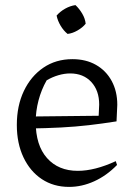

<svg xmlns="http://www.w3.org/2000/svg" viewBox="-20 -725 525 753"><path d="M251 8Q190 8 144 -22.5Q98 -53 72 -108Q46 -163 46 -235Q46 -310 73.5 -368Q101 -426 150 -459.5Q199 -493 264 -493Q317 -493 356.5 -470.5Q396 -448 418 -407.5Q440 -367 440 -314L437 -249Q380 -240 328 -234Q276 -228 219 -225Q162 -222 91 -221L92 -268L367 -271L369 -315Q369 -370 338 -403.5Q307 -437 255 -437Q233 -437 209 -430Q185 -423 163 -410Q142 -373 131 -331Q120 -289 120 -247Q120 -155 164.5 -105Q209 -55 285 -55Q352 -55 434 -93L439 -78Q398 -36 349.5 -14Q301 8 251 8ZM276 -705Q291 -691 302.5 -671.5Q314 -652 316 -632Q304 -617 284 -605.5Q264 -594 245 -592Q229 -605 217.5 -624.5Q206 -644 202 -664Q216 -680 235.5 -691Q255 -702 276 -705Z"/></svg>

Font: Piazzolla 24pt
Style: Regular
Weight: 400
Designer: Juan Pablo del Peral
Foundry: Huerta Tipografica
Version: Version 2.005